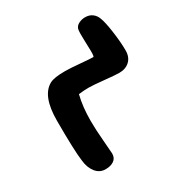

<svg xmlns="http://www.w3.org/2000/svg" viewBox="-150 -731 797 844"><g transform="rotate(-30 248.5 -309.0)"><path d="M145 2.9Q115.2 2.9 96.2 -21Q77.1 -44.9 73.2 -83Q65.9 -135.7 65.9 -289.1Q65.9 -415 127.9 -448.2Q149.9 -460 205.1 -460Q230 -460 279.3 -455.6Q328.6 -451.2 344.2 -451.2Q348.6 -451.2 348.4 -480.5Q348.1 -509.8 346.7 -540.8Q345.2 -571.8 348.1 -590.8Q352.1 -605.5 367.2 -613.3Q382.3 -621.1 399.9 -621.1Q421.4 -621.1 436 -610.1Q450.7 -599.1 457 -581.1Q466.3 -558.6 474.1 -502.9Q481.9 -447.3 481.9 -405.8Q481.9 -372.1 461.7 -353Q441.4 -334 409.2 -334Q389.2 -334 335.2 -339.6Q281.2 -345.2 257.8 -345.2Q236.3 -345.2 208 -341.8Q193.8 -285.2 193.8 -213.9Q193.8 -170.9 199 -109.9Q204.1 -48.8 204.1 -43Q204.1 -20 187.7 -8.5Q171.4 2.9 145 2.9Z"/></g></svg>

Font: Shantell Sans Irregular Bouncy
Style: Regular
Weight: 600
Designer: Stephen Nixon, Anya Danilova, Shantell Martin
Foundry: Arrow Type
Version: Version 1.006;[9816181b4]